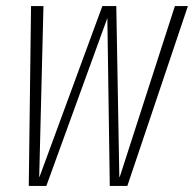

<svg xmlns="http://www.w3.org/2000/svg" viewBox="-20 -614 640 634"><path d="M75 0H133L334.5 -554.5L342.5 0H400.5L600.5 -594H557.5L375.5 -30H374L364 -594H318L110.5 -30H109.5L123.5 -594H82.5Z"/></svg>

Font: Anybody SemiCondensed ExtraLight
Style: Italic
Weight: 250
Width: 4
Italic angle: -10°
Version: Version 1.113;gftools[0.9.25]